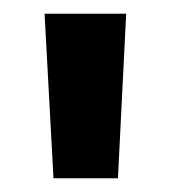

<svg xmlns="http://www.w3.org/2000/svg" viewBox="-20 -775 249 280"><path d="M58 -515 45 -755H164L152 -515Z"/></svg>

Font: DM Sans 9pt ExtraBold
Style: Regular
Weight: 800
Version: Version 4.004;gftools[0.9.30]